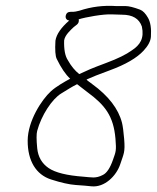

<svg xmlns="http://www.w3.org/2000/svg" viewBox="-20 -642 544 666"><path d="M247.4 -350C227 -339.8 214.2 -330.9 192.6 -317.9C160.1 -298.3 123.4 -241.5 109 -188.1C106.1 -177.5 106.2 -157.4 109.1 -127.6C112.1 -97.9 125.2 -75.1 148.4 -59.2C171.5 -43.3 212.2 -33.2 270.5 -29C296.6 -27.1 311.7 -22 336.5 -35C350 -41.3 361.8 -58.8 371.8 -87.5C381.7 -115.9 384.2 -118.2 380.5 -161.1C373.7 -239.8 344.2 -277.6 283 -322.5C271.7 -330.8 259.8 -340 247.4 -350ZM253 -575C254.5 -567.7 252.6 -561.7 247.2 -557L235.7 -548C224.9 -537.7 205.4 -520.7 202.5 -502C201.4 -470.5 205.8 -447.5 215.5 -433C226.7 -412.9 239.8 -396.9 254.9 -385C286.9 -399.8 292.3 -402.7 349.4 -424.1C388.3 -438.6 417.5 -452.9 436.9 -467C465.9 -485.9 481 -508.7 472.1 -550C462.7 -577.3 439.9 -591 403.5 -591C395.5 -591 383.9 -591.4 368.6 -592.1C338.3 -593.7 276.8 -582.5 253 -575ZM207.8 -586C209.3 -596 215.1 -601 225.1 -601H234.1C238.1 -601 245.3 -602.3 255.8 -605C296.5 -618.6 338.7 -623.9 382.3 -621H414.9C426.7 -621 443.7 -616.8 465.8 -608.5C475.6 -604.8 484.8 -595.4 493.4 -580.2C502.1 -565 505.4 -543.1 503.5 -514.6C502.5 -499.7 494.1 -483.6 478.3 -466.5C454.8 -440.9 415.3 -418 359.8 -397.7C323.8 -384.6 297.9 -374.3 282.1 -367L280.9 -366H279.9C279.8 -365.3 286.3 -360.2 299.5 -350.6C356.3 -309.4 390.9 -264.5 403.2 -216C406 -204.7 408.5 -186 410.7 -159.9C414.5 -113 409.3 -109.6 397 -72.1C383.9 -32.6 343.1 9.3 296.7 4.2C283.3 2.7 265.4 1.2 242.8 -0.3C220.3 -1.9 191.6 -8.3 156.7 -19.6C104.8 -36.4 75.7 -84.5 76 -154.3C76.4 -222.3 124.5 -296.1 156.5 -325.3C174.8 -342 203.1 -357.9 223.4 -369C207.6 -383.5 192 -406.4 176.7 -437.8C171.9 -447.7 170.4 -468.8 172.3 -501C175.8 -523 191.8 -546.3 220.4 -571C212.5 -571 206.5 -578.1 207.8 -586Z"/></svg>

Font: MewTooHand
Style: ReversedIta
Weight: 400
Designer: Mew Too, Robert Jablonski
Version: Version 0.77